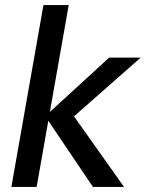

<svg xmlns="http://www.w3.org/2000/svg" viewBox="-20 -740 577 760"><path d="M348 0 159 -280 412 -512H537L235 -246L247 -316L471 0ZM25 0 152 -720H252L125 0Z"/></svg>

Font: DM Sans 12pt Medium
Style: Italic
Weight: 500
Italic angle: -10°
Version: Version 4.004;gftools[0.9.30]